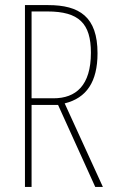

<svg xmlns="http://www.w3.org/2000/svg" viewBox="-20 -734 444 754"><path d="M169 -714H78V0H104V-322H208L354 0H384L234 -328C320 -349 363 -413 363 -525C363 -668 292 -714 169 -714ZM166 -689C290 -689 337 -642 337 -527C337 -398 278 -348 190 -348H104V-689Z"/></svg>

Font: Noto Sans Ethiopic ExtraCondensed Thin
Style: Regular
Weight: 100
Width: 2
Designer: Monotype Design Team
Foundry: Monotype Imaging Inc.
Version: Version 2.102